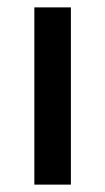

<svg xmlns="http://www.w3.org/2000/svg" viewBox="-20 -500 284 520"><path d="M172 0V-480H73V0Z"/></svg>

Font: UULA Sans Medium
Style: Regular
Weight: 500
Designer: Mohamed Gaber, Laura Garcia Mut
Foundry: Kief Type Foundry
Version: Version 3.006;hotconv 1.0.109;makeotfexe 2.5.65596